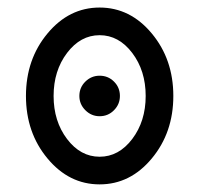

<svg xmlns="http://www.w3.org/2000/svg" viewBox="-20 -479 528 509"><path d="M244.1 9.8Q163.1 9.8 106 -58.8Q48.8 -127.4 48.8 -224.6Q48.8 -321.8 106 -390.4Q163.1 -459 244.1 -459Q325.2 -459 382.3 -390.4Q439.5 -321.8 439.5 -224.6Q439.5 -127.4 382.3 -58.8Q325.2 9.8 244.1 9.8ZM244.1 -63.5Q294.9 -63.5 330.6 -110.6Q366.2 -157.7 366.2 -224.6Q366.2 -291.5 330.6 -338.6Q294.9 -385.7 244.1 -385.7Q193.4 -385.7 157.7 -338.6Q122.1 -291.5 122.1 -224.6Q122.1 -157.7 157.7 -110.6Q193.4 -63.5 244.1 -63.5ZM244.1 -170.9Q222.2 -170.9 206.3 -186.8Q190.4 -202.6 190.4 -224.6Q190.4 -247.1 206.3 -262.7Q222.2 -278.3 244.1 -278.3Q266.6 -278.3 282.2 -262.7Q297.9 -247.1 297.9 -224.6Q297.9 -202.6 282.2 -186.8Q266.6 -170.9 244.1 -170.9Z"/></svg>

Font: Catrinity
Style: Regular
Weight: 400
Designer: Alexander Lange
Foundry: High-Logic / Made with FontCreator
Version: Version 2.090;May 20, 2024;FontCreator 15.0.0.2974 64-bit